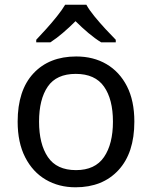

<svg xmlns="http://www.w3.org/2000/svg" viewBox="-20 -837 645 816"><path d="M551 -320Q551 -187 483.5 -114Q416 -41 301 -41Q230 -41 174.5 -73.5Q119 -106 87 -168.5Q55 -231 55 -320Q55 -453 122 -525Q189 -597 304 -597Q377 -597 432.5 -564.5Q488 -532 519.5 -470.5Q551 -409 551 -320ZM146 -320Q146 -225 183.5 -169.5Q221 -114 303 -114Q384 -114 422 -169.5Q460 -225 460 -320Q460 -415 422 -469Q384 -523 302 -523Q220 -523 183 -469Q146 -415 146 -320ZM347 -817Q359 -795 381.5 -767.5Q404 -740 428.5 -713.5Q453 -687 472 -668V-657H410Q384 -673 356 -696.5Q328 -720 301 -747Q274 -720 247 -697Q220 -674 194 -657H134V-668Q153 -688 176.5 -714Q200 -740 222 -767.5Q244 -795 257 -817Z"/></svg>

Font: Noto Sans Tamil UI
Style: Regular
Weight: 400
Designer: Jelle Bosma - Monotype Design Team
Foundry: Monotype Imaging Inc.
Version: Version 2.004; ttfautohint (v1.8.4.7-5d5b)